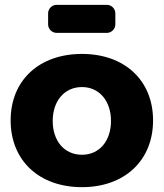

<svg xmlns="http://www.w3.org/2000/svg" viewBox="-20 -768 677 794"><path d="M457 -667V-713C457 -732 441 -748 422 -748H214C195 -748 179 -732 179 -713V-667C179 -648 195 -632 214 -632H422C441 -632 457 -648 457 -667ZM319 -545C142 -545 24 -436 24 -270C24 -104 142 6 319 6C495 6 613 -104 613 -270C613 -436 495 -545 319 -545ZM319 -408C390 -408 439 -351 439 -268C439 -184 390 -128 319 -128C247 -128 198 -184 198 -268C198 -351 247 -408 319 -408Z"/></svg>

Font: Trueno
Style: RoundBd
Weight: 700
Designer: Julieta Ulanovsky, Jasper
Foundry: Julieta Ulanovsky, Cannot Into Space Fonts
Version: Version 3.001